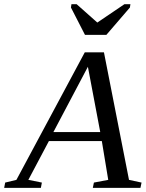

<svg xmlns="http://www.w3.org/2000/svg" viewBox="-75 -915 709 935"><path d="M128.9 -25.9 124 0H-54.7L-49.8 -25.9L4.9 -39.1L337.9 -660.2H431.2L553.2 -39.1L614.3 -25.9L608.9 0H377L382.3 -25.9L452.1 -39.1L420.9 -228H163.1L63 -39.1ZM353 -589.8 185.1 -272H413.1ZM298.3 -894.5 398.9 -805.2 530.8 -894.5H560.1L557.6 -878.4L442.9 -745.1H338.9L270.5 -878.4L272.9 -894.5Z"/></svg>

Font: Tinos
Style: Italic
Weight: 400
Italic angle: -16.333°
Designer: Steve Matteson
Foundry: Monotype Imaging Inc.
Version: Version 1.32